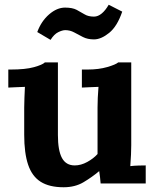

<svg xmlns="http://www.w3.org/2000/svg" viewBox="-20 -773 658 809"><path d="M248 16Q188 16 151.5 -7Q115 -30 98.5 -79Q82 -128 82 -205V-320Q82 -338 83 -361.5Q84 -385 85 -407Q69 -406 47.5 -405.5Q26 -405 15 -404V-480H25Q87 -480 123 -490Q159 -500 169 -510H224V-204Q224 -139 241 -107.5Q258 -76 295 -76Q321 -76 347.5 -90.5Q374 -105 391 -124V-320Q391 -338 392 -361.5Q393 -385 395 -407Q379 -406 357.5 -405.5Q336 -405 325 -404V-480H349Q396 -480 432 -490.5Q468 -501 478 -510H533V-161Q533 -147 532 -121.5Q531 -96 529 -73Q545 -75 564.5 -75.5Q584 -76 594 -76V0H404Q403 -13 401.5 -26Q400 -39 398 -52Q367 -26 331.5 -5Q296 16 248 16ZM495 -724Q474 -662 440 -634.5Q406 -607 376 -607Q349 -607 329.5 -617Q310 -627 292.5 -636.5Q275 -646 255 -646Q243 -646 225.5 -637.5Q208 -629 193 -605L137 -638Q154 -684 187 -712.5Q220 -741 254 -741Q285 -741 303 -731.5Q321 -722 336.5 -712.5Q352 -703 376 -703Q393 -703 409 -716.5Q425 -730 438 -753Z"/></svg>

Font: Lora
Style: Weight 700
Weight: 700
Designer: Olga Karpushina, Alexei Vanyashin (Cyrillic)
Foundry: Cyreal
Version: Version 3.001